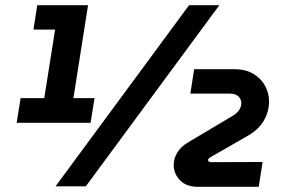

<svg xmlns="http://www.w3.org/2000/svg" viewBox="-20 -720 1091 742"><path d="M44.3 -245.3 59.7 -340.7H151L193 -605.7H109.3L124 -700H320.3L263.7 -340.7H345.3L330 -245.3ZM194.7 0 710.7 -700H827.7L311.7 0ZM745.7 2Q700 2 675.7 -23.3Q651.3 -48.7 651.3 -81.7Q651.3 -108 665.2 -130.5Q679 -153 704 -168L880.3 -273Q897 -283 904.8 -296Q912.7 -309 912.7 -320.7Q912.7 -336 901.7 -347.2Q890.7 -358.3 866.7 -358.3H715.7L730.3 -452.7H884.3Q928.3 -452.7 958.2 -435.2Q988 -417.7 1003.8 -389.5Q1019.7 -361.3 1019.7 -328.3Q1019.7 -288 999.5 -253.7Q979.3 -219.3 939.3 -196.3L791.3 -111.3Q789.7 -110.3 787.2 -107.7Q784.7 -105 784 -102.3Q784 -98.3 787 -95.8Q790 -93.3 795 -93.3L995 -94L979.7 2Z"/></svg>

Font: MuseoModerno Thin
Style: Italic
Weight: 100
Italic angle: -9°
Designer: Pablo Cosgaya, Héctor Gatti, Marcela Romero, and the Authors of The MuseoModerno Project.
Foundry: Omnibus-Type Team
Version: Version 1.003